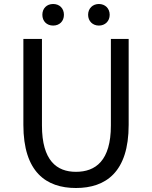

<svg xmlns="http://www.w3.org/2000/svg" viewBox="-20 -928 761 961"><path d="M360 13C510 13 624 -67 624 -303V-733H535V-300C535 -123 458 -68 360 -68C265 -68 190 -123 190 -300V-733H97V-303C97 -67 211 13 360 13ZM246 -800C278 -800 300 -822 300 -854C300 -886 278 -908 246 -908C214 -908 192 -886 192 -854C192 -822 214 -800 246 -800ZM475 -800C506 -800 529 -822 529 -854C529 -886 506 -908 475 -908C444 -908 421 -886 421 -854C421 -822 444 -800 475 -800Z"/></svg>

Font: Noto Sans Japanese Regular
Style: Regular
Weight: 400
Designer: Ryoko NISHIZUKA (kana & ideographs); Paul D. Hunt (Latin, Greek & Cyrillic); Wenlong ZHANG (bopomofo); Sandoll Communica
Foundry: Adobe Systems Incorporated
Version: Version 1.000;PS 1;hotconv 1.0.78;makeotf.lib2.5.61930